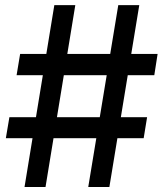

<svg xmlns="http://www.w3.org/2000/svg" viewBox="-20 -748 655 768"><path d="M333 0 453.1 -727.5H537.1L417.5 0ZM3.4 -195.3 17.6 -279.3H568.4L554.7 -195.3ZM78.1 0 197.3 -727.5H281.2L162.1 0ZM46.4 -447.3 60.5 -532.2H610.4L597.2 -447.3Z"/></svg>

Font: Inter 28pt Medium
Style: Regular
Weight: 500
Designer: Rasmus Andersson
Foundry: rsms
Version: Version 4.001;git-66647c0bb